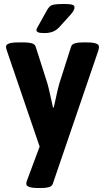

<svg xmlns="http://www.w3.org/2000/svg" viewBox="-20 -738 521 964"><path d="M204 -572Q179 -572 171 -576Q163 -580 163 -587Q163 -592 166.5 -598Q170 -604 176 -615L216 -687Q223 -699 230.5 -706Q238 -713 254 -715.5Q270 -718 301 -718Q330 -718 342 -714.5Q354 -711 354 -701Q354 -686 335 -665L278 -602Q262 -585 244 -578.5Q226 -572 204 -572ZM172 206Q112 206 112 185Q112 176 116 167L179 -2L14 -485Q13 -490 11.5 -494.5Q10 -499 10 -503Q10 -525 71 -525H103Q125 -525 140 -520.5Q155 -516 159 -504L218 -319Q223 -302 231 -266Q239 -230 246 -198H250Q257 -230 265 -266.5Q273 -303 278 -319L337 -504Q341 -516 356 -520.5Q371 -525 393 -525H417Q477 -525 477 -503Q477 -496 474 -485L245 185Q241 197 226 201.5Q211 206 189 206Z"/></svg>

Font: Asap
Style: Bold
Weight: 700
Designer: Pablo Cosgaya
Foundry: Omnibus-Type
Version: Version 3.001; ttfautohint (v1.8.3)